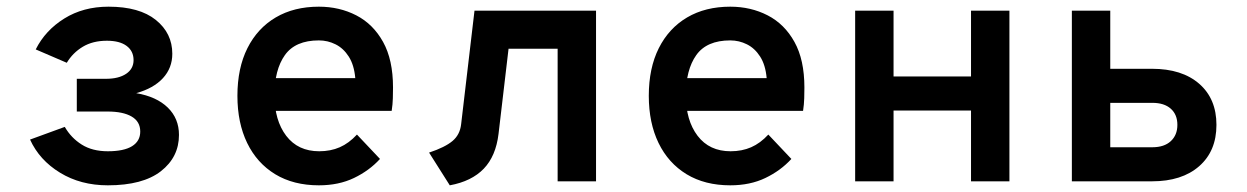

<svg xmlns="http://www.w3.org/2000/svg" viewBox="-20 -543 3736 575"><path d="M303 12Q221.5 12 159.8 -25.8Q98 -63.5 70 -125L174 -163Q193 -130 224.8 -110Q256.5 -90 303 -90Q351 -90 375.5 -105.2Q400 -120.5 400 -149Q400 -179 374.2 -194Q348.5 -209 302 -209H210V-307H297Q335.5 -307 357.8 -322Q380 -337 380 -363Q380 -390 359.2 -405.5Q338.5 -421 300 -421Q258 -421 228 -403Q198 -385 180 -355L87 -395Q115.5 -452 172.5 -487.5Q229.5 -523 305 -523Q397.5 -523 446.8 -483.2Q496 -443.5 496 -382Q496 -339.5 468 -309Q440 -278.5 388 -264Q449 -253.5 482.5 -220.8Q516 -188 516 -139Q516 -72.5 461.8 -30.2Q407.5 12 303 12Z M935 12Q859 12 804.2 -21.2Q749.5 -54.5 720.2 -114.8Q691 -175 691 -256Q691 -339 721 -398.8Q751 -458.5 805.8 -490.8Q860.5 -523 935 -523Q996.5 -523 1047 -497Q1097.5 -471 1127.2 -417.5Q1157 -364 1157 -281Q1157 -267.5 1156.5 -249Q1156 -230.5 1153 -211H779V-309H1044Q1040.5 -348.5 1024.5 -373.5Q1008.5 -398.5 985 -410.2Q961.5 -422 935 -422Q864.5 -422 833.2 -378Q802 -334 802 -258Q802 -182.5 837.2 -136.2Q872.5 -90 936 -90Q970 -90 997.5 -102Q1025 -114 1049 -140L1118 -67Q1086 -32 1040.2 -10Q994.5 12 935 12Z M1327 12 1265 -86Q1313 -102 1335.2 -120.8Q1357.5 -139.5 1361 -171L1401 -511H1765V0H1650V-397H1503L1473 -142Q1465 -75.5 1428.8 -37.8Q1392.5 0 1327 12Z M2167 12Q2091 12 2036.2 -21.2Q1981.5 -54.5 1952.2 -114.8Q1923 -175 1923 -256Q1923 -339 1953 -398.8Q1983 -458.5 2037.8 -490.8Q2092.5 -523 2167 -523Q2228.5 -523 2279 -497Q2329.5 -471 2359.2 -417.5Q2389 -364 2389 -281Q2389 -267.5 2388.5 -249Q2388 -230.5 2385 -211H2011V-309H2276Q2272.5 -348.5 2256.5 -373.5Q2240.5 -398.5 2217 -410.2Q2193.5 -422 2167 -422Q2096.5 -422 2065.2 -378Q2034 -334 2034 -258Q2034 -182.5 2069.2 -136.2Q2104.5 -90 2168 -90Q2202 -90 2229.5 -102Q2257 -114 2281 -140L2350 -67Q2318 -32 2272.2 -10Q2226.5 12 2167 12Z M2541 0V-511H2656V-314H2888V-511H3003V0H2888V-212H2656V0Z M3190 0V-511H3305V-337H3430Q3520 -337 3571.5 -292Q3623 -247 3623 -169Q3623 -90.5 3571.2 -45.2Q3519.5 0 3430 0ZM3305 -102H3431Q3466.5 -102 3486.2 -120.2Q3506 -138.5 3506 -169Q3506 -200 3486.2 -217.5Q3466.5 -235 3431 -235H3305Z"/></svg>

Font: Overpass Mono
Style: Bold
Weight: 700
Monospace: yes
Designer: Delve Withrington, Dave Bailey
Foundry: Delve Fonts LLC
Version: Version 4.000